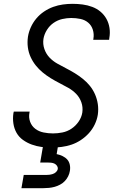

<svg xmlns="http://www.w3.org/2000/svg" viewBox="-20 -763 640 1003"><path d="M250 8Q222 8 196 4.5Q170 1 145.5 -8Q121 -17 100 -32Q79 -47 66.5 -69Q54 -91 50 -117.5Q46 -144 50 -171L52 -180H135L134 -175Q129 -149 137.5 -126.5Q146 -104 164.5 -90Q183 -76 207.5 -71Q232 -66 257 -66Q281 -66 306 -71Q331 -76 353 -90.5Q375 -105 390.5 -127.5Q406 -150 410 -175Q414 -203 405 -228.5Q396 -254 378 -272.5Q360 -291 337 -304Q314 -317 290.5 -329Q267 -341 245 -354.5Q223 -368 203 -384.5Q183 -401 167 -421Q151 -441 140 -465Q129 -489 125.5 -516Q122 -543 126 -571Q130 -596 141 -620.5Q152 -645 169.5 -666Q187 -687 210 -702.5Q233 -718 258 -727Q283 -736 308.5 -739.5Q334 -743 359 -743Q386 -743 412 -739.5Q438 -736 462 -727Q486 -718 505 -702Q524 -686 536 -664.5Q548 -643 552 -617Q556 -591 551 -564L550 -555H467L468 -561Q472 -585 465 -607.5Q458 -630 441 -644.5Q424 -659 400.5 -664Q377 -669 352 -669Q329 -669 305 -663.5Q281 -658 260 -643.5Q239 -629 225 -606.5Q211 -584 207 -560Q203 -532 212 -506.5Q221 -481 238.5 -462.5Q256 -444 279 -431Q302 -418 325.5 -406Q349 -394 371 -380.5Q393 -367 413.5 -350.5Q434 -334 450 -314Q466 -294 476.5 -270Q487 -246 491 -219Q495 -192 491 -164Q487 -138 475 -113Q463 -88 444.5 -67.5Q426 -47 402.5 -31.5Q379 -16 354 -7.5Q329 1 302 4.5Q275 8 250 8ZM92 220 104 151H219Q228 151 237 150Q246 149 255.5 146Q265 143 272.5 136Q280 129 282 120Q283 111 278 103.5Q273 96 265 92Q257 88 247.5 87Q238 86 229 86H190L216 -66H294L276 42Q291 45 306 52Q321 59 331 70Q341 81 344.5 97Q348 113 345 130Q343 144 336 158Q329 172 318.5 183Q308 194 294 201.5Q280 209 265.5 213Q251 217 236 218.5Q221 220 207 220Z"/></svg>

Font: Iosevka Aile Oblique
Style: Regular
Weight: 400
Italic angle: -9°
Designer: Belleve Invis
Foundry: Belleve Invis
Version: Version 31.1.0; ttfautohint (v1.8.4)